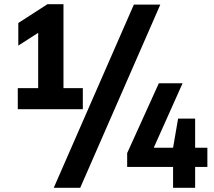

<svg xmlns="http://www.w3.org/2000/svg" viewBox="-20 -830 1024 918"><path d="M65 -308V-408.5H162.5V-673L67.5 -612V-720L207 -810H283.5V-408.5H376V-308ZM237 68 620 -808H746.5L363.5 68ZM588 -32V-98L739.5 -432H853L715 -123.5H807.5L831.5 -263H913V-123.5H971.5V-32H913V68H807.5V-32Z"/></svg>

Font: Encode Sans SemiCondensed SemiCondensed
Style: Bold
Weight: 700
Width: 4
Designer: Multiple Designers
Foundry: Impallari Type
Version: Version 3.000; ttfautohint (v1.8.3) -l 8 -r 50 -G 200 -x 14 